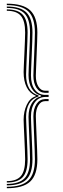

<svg xmlns="http://www.w3.org/2000/svg" viewBox="-20 -820 344 1042"><path d="M243.8 -316.2V-327.5H224.2Q202 -328 188.2 -350.4Q174.5 -372.8 174.5 -408.5Q174.5 -417.5 175.8 -448.5Q177 -479.5 178.6 -518.6Q180.2 -557.8 181.5 -592.4Q182.8 -627 182.8 -643Q182.8 -727 144.2 -763.5Q105.8 -800 17 -800V-792.2Q98.8 -792.2 134.1 -757.6Q169.5 -723 169.5 -643Q169.5 -627 168.2 -592.8Q167 -558.5 165.4 -519.6Q163.8 -480.8 162.5 -449.9Q161.2 -419 161.2 -410Q161.2 -368.8 178.1 -343.1Q195 -317.5 224.2 -316.2ZM17 186Q91.8 186 124 153.1Q156.2 120.2 156.2 44.5Q156.2 28.5 155 -5.5Q153.8 -39.5 152.1 -78Q150.5 -116.5 149.2 -147.2Q148 -178 148 -187.2Q148 -234.8 168.8 -263.9Q189.5 -293 224.2 -293.8H243.8V-305H224.2Q190 -305.5 169 -333.5Q148 -361.5 148 -411.5Q148 -420.5 149.2 -451.2Q150.5 -482 152.1 -520.5Q153.8 -559 155 -593.1Q156.2 -627.2 156.2 -643Q156.2 -718.8 124 -751.6Q91.8 -784.5 17 -784.5V-777Q84.5 -777 113.8 -745.9Q143 -714.8 143 -643Q143 -627.2 141.8 -593.5Q140.5 -559.8 138.9 -521.6Q137.2 -483.5 136 -452.9Q134.8 -422.2 134.8 -413Q134.8 -368 152.9 -338.4Q171 -308.8 203 -301.2V-297.2Q171 -289.8 152.9 -260.2Q134.8 -230.8 134.8 -185.8Q134.8 -176.2 136 -145.8Q137.2 -115.2 138.9 -77Q140.5 -38.8 141.8 -5Q143 28.8 143 44.5Q143 116 113.8 147.1Q84.5 178.2 17 178.2ZM17 170.5Q77.5 170.5 103.6 141.2Q129.8 112 129.8 44.5Q129.8 28.8 128.5 -4.8Q127.2 -38.2 125.6 -76.1Q124 -114 122.8 -144.4Q121.5 -174.8 121.5 -184.2Q121.5 -228.8 138.1 -257.6Q154.8 -286.5 189.5 -296.8V-301.8Q154.8 -312 138.1 -340.9Q121.5 -369.8 121.5 -414.2Q121.5 -423.8 122.8 -454.1Q124 -484.5 125.6 -522.5Q127.2 -560.5 128.5 -593.9Q129.8 -627.2 129.8 -643Q129.8 -710.8 103.6 -739.9Q77.5 -769 17 -769V-761.5Q70.2 -761.5 93.4 -734Q116.5 -706.5 116.5 -643Q116.5 -627.5 115.2 -596.2Q114 -565 112.4 -529.9Q110.8 -494.8 109.5 -466.6Q108.2 -438.5 108.2 -428.8Q108.2 -379.8 125 -346.4Q141.8 -313 173.5 -301.2V-297.2Q142.5 -287.8 125.4 -251.5Q108.2 -215.2 108.2 -169.8Q108.2 -160.2 109.5 -132Q110.8 -103.8 112.4 -68.6Q114 -33.5 115.2 -2.4Q116.5 28.8 116.5 44.5Q116.5 108 93.4 135.5Q70.2 163 17 163ZM17 201.5Q105.8 201.5 144.2 165Q182.8 128.5 182.8 44.5Q182.8 28.2 181.5 -6.2Q180.2 -40.8 178.6 -79.9Q177 -119 175.8 -150Q174.5 -181 174.5 -190Q174.5 -225.8 188.2 -248.2Q202 -270.8 224.2 -271H243.8V-282.2H224.2Q195 -281 178.1 -255.4Q161.2 -229.8 161.2 -188.5Q161.2 -179.5 162.5 -148.6Q163.8 -117.8 165.4 -79Q167 -40.2 168.2 -5.9Q169.5 28.5 169.5 44.5Q169.5 124.2 134.1 159Q98.8 193.8 17 193.8Z"/></svg>

Font: Big Shoulders Inline Display
Style: Regular
Weight: 400
Designer: Patric King
Foundry: XO Type Co
Version: Version 1.000